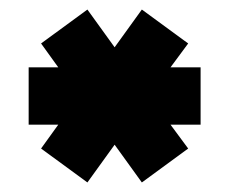

<svg xmlns="http://www.w3.org/2000/svg" viewBox="-20 -501 479 402"><path d="M400 -240V-360H337L374 -410L277 -481L220 -402L163 -481L66 -410L102 -360H40V-240H102L66 -190L163 -119L220 -198L277 -119L374 -190L337 -240Z"/></svg>

Font: KUBO
Style: Regular
Weight: 400
Version: Version 001.000